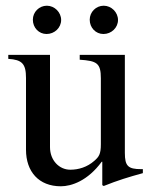

<svg xmlns="http://www.w3.org/2000/svg" viewBox="-20 -642 540 672"><path d="M393 -572C393 -599 370 -622 343 -622C316 -622 294 -600 294 -573C294 -545 315 -523 342 -523C370 -523 393 -545 393 -572ZM194 -572C194 -599 171 -622 144 -622C117 -622 95 -600 95 -573C95 -545 116 -523 143 -523C171 -523 194 -545 194 -572ZM480 -50H474C428 -50 417 -61 417 -107V-450H259V-433C319 -429 333 -421 333 -368V-137C333 -102 326 -93 310 -79C285 -57 255 -48 226 -48C187 -48 155 -81 155 -127V-450H9V-436C57 -433 71 -419 71 -369V-118C71 -41 116 10 193 10C230 10 287 -9 336 -76H338V6L343 9C393 -11 429 -22 480 -36Z"/></svg>

Font: XITS Math
Style: Regular
Weight: 400
Designer: MicroPress Inc., with final additions and corrections provided by Coen Hoffman, Elsevier (retired)
Version: Version 1.108